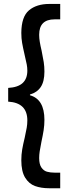

<svg xmlns="http://www.w3.org/2000/svg" viewBox="-20 -832 381 998"><path d="M90.8 1Q90.8 -28.8 95.5 -55.7Q100.1 -82.5 108.4 -116.2Q115.7 -149.4 118.9 -168Q122.1 -186.5 122.1 -206.1Q122.1 -297.9 22.5 -303.7V-375Q73.2 -377.9 97.7 -400.4Q122.1 -422.9 122.1 -464.8Q122.1 -481 119.1 -496.6Q116.2 -512.2 108.4 -544.9Q99.1 -585.4 95 -608.9Q90.8 -632.3 90.8 -661.1Q91.3 -745.6 130.9 -778.6Q170.4 -811.5 236.3 -811.5H293V-731.4H263.7Q183.6 -731.4 183.6 -651.4Q183.6 -633.3 186.8 -614.3Q189.9 -595.2 196.3 -568.4Q203.6 -532.7 207.3 -509.3Q210.9 -485.8 210.9 -460Q210.9 -408.2 191.7 -379.6Q172.4 -351.1 135.7 -340.8V-336.9Q210.9 -315.9 210.9 -209Q210.9 -181.6 206.8 -155Q202.6 -128.4 195.3 -94.7Q189 -62.5 186.3 -44.9Q183.6 -27.3 183.6 -10.7Q183.6 22 195.3 38.8Q207 55.7 224.1 60.5Q241.2 65.4 263.7 65.4H293V146.5H236.3Q193.8 146.5 162.1 135Q130.4 123.5 110.6 91.3Q90.8 59.1 90.8 1Z"/></svg>

Font: Reddit Sans Chocolate SemiBold
Style: Regular
Weight: 600
Designer: Stephen Hutchings
Foundry: Reddit
Version: Version 1.011